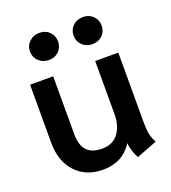

<svg xmlns="http://www.w3.org/2000/svg" viewBox="-131 -798 809 906"><g transform="rotate(-20 274.0 -345.0)"><path d="M45 -194V-485H161V-194Q161 -139 186 -112Q211 -85 263 -85Q316 -85 344 -122.5Q372 -160 372 -218V-485H488V-131Q488 -99 492.5 -76.5Q497 -54 510 -30L407 10Q398 -4 390.5 -27Q383 -50 382 -69Q331 10 233 10Q148 10 96.5 -45Q45 -100 45 -194ZM98 -632Q98 -661 118.5 -680.5Q139 -700 170 -700Q200 -700 219.5 -680.5Q239 -661 239 -632Q239 -603 219.5 -583.5Q200 -564 170 -564Q139 -564 118.5 -583.5Q98 -603 98 -632ZM317 -632Q317 -661 337 -680.5Q357 -700 388 -700Q418 -700 438 -680.5Q458 -661 458 -632Q458 -603 438 -583.5Q418 -564 388 -564Q357 -564 337 -583.5Q317 -603 317 -632Z"/></g></svg>

Font: Niramit SemiBold
Style: Regular
Weight: 600
Designer: Katatrad Aksorn Co.,Ltd.
Foundry: Cadson Demak Co.,Ltd.
Version: Version 1.001; ttfautohint (v1.6)